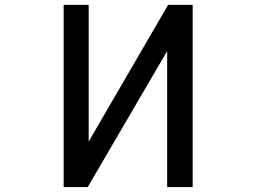

<svg xmlns="http://www.w3.org/2000/svg" viewBox="-20 -759 1040 779"><path d="M238.3 -739.3V0H335.9L658.2 -551.8V0H761.7V-739.3H662.1L339.8 -184.6V-739.3Z"/></svg>

Font: RobotoJAA
Style: Medium
Weight: 500
Version: Version 2.05; 2016-11-05